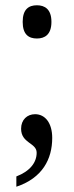

<svg xmlns="http://www.w3.org/2000/svg" viewBox="-20 -554 280 728"><path d="M120 -408C150 -408 175 -423 175 -471C175 -519 150 -534 120 -534C89 -534 66 -519 66 -471C66 -423 89 -408 120 -408ZM42 115V154C141 121 178 49 178 -31C178 -88 151 -121 113 -121C83 -121 60 -100 60 -66C60 -10 119 -13 119 25C119 62 94 95 42 115Z"/></svg>

Font: Noto Serif Lao Cond
Style: Regular
Weight: 400
Width: 3
Designer: Monotype Design Team
Foundry: Monotype Imaging Inc.
Version: Version 2.004